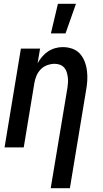

<svg xmlns="http://www.w3.org/2000/svg" viewBox="-20 -776 540 1011"><path d="M247 215 335 -313Q337 -327 338 -341.5Q339 -356 337 -370Q335 -384 331 -397Q327 -410 318 -420Q309 -430 296 -435Q283 -440 268 -440Q249 -440 229 -433Q209 -426 194.5 -411Q180 -396 172 -377Q164 -358 161 -339L105 0H4L90 -520H191L178 -443Q188 -461 202 -477.5Q216 -494 233.5 -505.5Q251 -517 271 -522.5Q291 -528 310 -528Q337 -528 361 -519.5Q385 -511 401 -493Q417 -475 426 -451.5Q435 -428 438 -402.5Q441 -377 439.5 -351Q438 -325 433 -299L348 215ZM248 -600 285 -756H380L325 -600Z"/></svg>

Font: Iosevka Term Curly SmBd Obl
Style: Regular
Weight: 600
Italic angle: -9°
Designer: Belleve Invis
Foundry: Belleve Invis
Version: Version 32.3.0